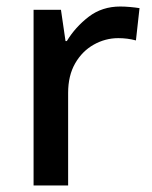

<svg xmlns="http://www.w3.org/2000/svg" viewBox="-20 -569 465 589"><path d="M349 -549Q363 -549 379.5 -547.5Q396 -546 408 -544L397 -445Q371 -452 343 -452Q303 -452 267.5 -432Q232 -412 210.5 -374.5Q189 -337 189 -284V0H83V-539H167L181 -443H185Q211 -486 252 -517.5Q293 -549 349 -549Z"/></svg>

Font: Noto Sans Ol Chiki Medium
Style: Regular
Weight: 500
Designer: Monotype Design Team, Lewis McGuffie
Foundry: Monotype Imaging Inc.
Version: Version 2.003; ttfautohint (v1.8.4.7-5d5b)